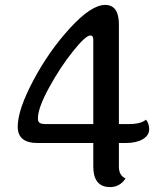

<svg xmlns="http://www.w3.org/2000/svg" viewBox="-20 -751 646 780"><path d="M165 -247H359V-590Q359 -607 347 -607Q328 -607 276 -542Q224 -477 179 -394.5Q134 -312 134 -270Q134 -257 141 -252Q148 -247 165 -247ZM463 -247H503Q553 -247 573 -265Q586 -250 586 -225.5Q586 -201 560 -185.5Q534 -170 491 -170H463V-74Q463 -38 490 -26Q467 9 427 9Q359 9 359 -75V-170H133Q52 -170 52 -236Q52 -305 115.5 -424.5Q179 -544 265 -637.5Q351 -731 407 -731Q463 -731 463 -652Z"/></svg>

Font: Laila Medium
Style: Regular
Weight: 500
Designer: Hitesh Malaviya
Foundry: Indian Type Foundry
Version: Version 1.302;PS 1.0;hotconv 1.0.78;makeotf.lib2.5.61930; tt